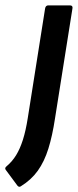

<svg xmlns="http://www.w3.org/2000/svg" viewBox="-79 -512 295 726"><path d="M91.5 -479.8Q93.5 -491.7 103.9 -491.7H184.9Q197.3 -491.7 194.9 -479.8L128.9 -63.6Q119.1 1.3 103.9 50.1Q88.7 98.9 63.9 133.6Q39 168.3 -0.5 192.6Q-7.1 196.8 -12.9 190.2L-56.6 131.2Q-63.4 123.6 -53.2 115.9Q-32.6 98.5 -18 74.7Q-3.4 51 7.6 16.6Q18.5 -17.8 26.1 -66.3Z"/></svg>

Font: Sofia Sans Condensed
Style: Italic
Weight: 400
Italic angle: -9°
Designer: Botio Nikoltchev, Ani Petrova
Foundry: lettersoup
Version: Version 4.101